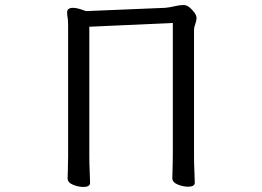

<svg xmlns="http://www.w3.org/2000/svg" viewBox="-20 -734 1040 761"><path d="M708 -714Q720 -714 731.5 -704.5Q743 -695 751 -683.5Q759 -672 759 -662.5Q759 -653 754 -639Q749 -625 749 -616V-114Q749 -84 750.5 -55.5Q752 -27 752 -10Q752 6 725 6Q707 6 686 -2Q663 -11 663 -28Q663 -40 664 -65.5Q665 -91 665 -117V-643L334 -628V-115Q334 -84 335.5 -55Q337 -26 337 -9Q337 7 310 7Q292 7 271 -1Q248 -10 248 -27Q248 -38 249 -63.5Q250 -89 250 -114V-634Q250 -645 249 -657Q246 -676 246 -685Q246 -694 252 -698.5Q258 -703 269.5 -703Q281 -703 297.5 -698Q314 -693 321 -690L635 -703Q655 -705 673 -709.5Q691 -714 708 -714Z"/></svg>

Font: Moon Stars Kai
Style: Bold
Weight: 700
Designer: GuiWonder
Version: Version 1.101